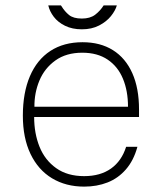

<svg xmlns="http://www.w3.org/2000/svg" viewBox="-20 -684 602 714"><path d="M293 -29Q353 -29 392.8 -57.2Q432.5 -85.5 449 -138H491Q477 -87 448.2 -54Q419.5 -21 380 -5.5Q340.5 10 293 10Q225 10 173.5 -21Q122 -52 93.5 -111.5Q65 -171 65 -254Q65 -339 91.2 -400.5Q117.5 -462 167.2 -494.5Q217 -527 287 -527Q353 -527 400 -497.5Q447 -468 472 -412Q497 -356 497 -277V-249H107Q107 -188 127 -138.2Q147 -88.5 188.8 -58.8Q230.5 -29 293 -29ZM456 -287Q456 -346 437.2 -391.2Q418.5 -436.5 380.5 -462.2Q342.5 -488 286 -488Q226 -488 185.8 -459Q145.5 -430 126.5 -384.2Q107.5 -338.5 108 -287ZM284.5 -575Q248.5 -575 221.8 -588.2Q195 -601.5 179.8 -621.8Q164.5 -642 159.5 -664H206.5Q207.5 -662 209 -660.5Q220.5 -641.5 236.8 -628.2Q253 -615 284.5 -615Q315 -615 333.8 -629.2Q352.5 -643.5 365.5 -664H414.5Q409 -644.5 392.5 -624Q376 -603.5 348.5 -589.2Q321 -575 284.5 -575Z"/></svg>

Font: Public Sans VF
Style: Regular
Weight: 400
Designer: Pablo Impallari, Rodrigo Fuenzalida (Modified by Dan O. Williams and USWDS)
Version: Version 1.003